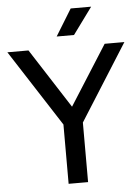

<svg xmlns="http://www.w3.org/2000/svg" viewBox="-81 -995 761 1042"><g transform="rotate(-5 300.0 -473.5)"><path d="M250 0V-367.5L272 -289L-19 -740H96L321.5 -389.5H288.5L511 -740H618.5L333.5 -289L356 -366.5V0ZM255 -802 344 -947H455.5L349.5 -802Z"/></g></svg>

Font: Encode Sans Condensed Thin Medium
Style: Regular
Weight: 500
Version: Version 3.002